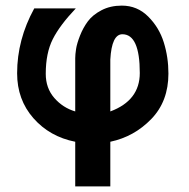

<svg xmlns="http://www.w3.org/2000/svg" viewBox="-20 -502 673 684"><path d="M41 -241Q41 -361 102 -472H250Q193 -412 168 -362.5Q143 -313 143 -239Q143 -188 173.5 -153Q204 -118 248 -105V-295Q248 -308 251 -327.5Q254 -347 265 -375Q276 -403 293 -426Q310 -449 341.5 -465.5Q373 -482 414 -482Q469 -482 508 -443Q547 -404 563.5 -351Q580 -298 580 -240Q580 -141 519 -78Q458 -15 373 3V162H248V3Q157 -15 99 -81Q41 -147 41 -241ZM373 -105Q478 -144 478 -242Q478 -380 416 -380Q378 -380 373 -290Z"/></svg>

Font: Coval
Style: Bold
Weight: 700
Foundry: Context Ltd
Version: Version 001.000